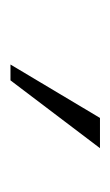

<svg xmlns="http://www.w3.org/2000/svg" viewBox="59 -884 213 372"><g transform="rotate(90 166.0 -698.5)"><path d="M105.5 -611.8 209 -785.2H267.6L136.2 -611.8Z"/></g></svg>

Font: Comme Thin
Style: Regular
Weight: 250
Version: Version 1.000;gftools[0.9.27]